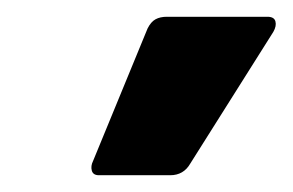

<svg xmlns="http://www.w3.org/2000/svg" viewBox="-20 -753 349 229"><path d="M98 -544Q91 -544 89.5 -549.5Q88 -555 91 -561L156 -719Q160 -727 165.5 -730Q171 -733 179 -733H299Q307 -733 308.5 -727.5Q310 -722 306 -715L207 -558Q199 -544 183 -544Z"/></svg>

Font: Sofia Sans Semi Condensed Black
Style: Italic
Weight: 900
Italic angle: -9°
Version: Version 4.100